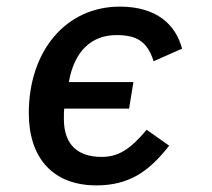

<svg xmlns="http://www.w3.org/2000/svg" viewBox="-20 -548 640 580"><path d="M271 12C367 12 428 -27 491 -108L423 -156C372 -95 336 -74 287 -74C214 -74 173 -112 173 -188C173 -203 173 -214 174 -220H370L383 -300H188C204 -393 256 -442 332 -442C393 -442 425 -423 444 -363L530 -401C511 -473 454 -528 342 -528C179 -528 67 -394 67 -206C67 -73 138 12 271 12Z"/></svg>

Font: IBM Mono Medium
Style: Italic
Weight: 500
Italic angle: -9°
Monospace: yes
Designer: Mike Abbink, Paul van der Laan, Pieter van Rosmalen
Foundry: Bold Monday
Version: Version 2.3